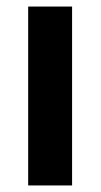

<svg xmlns="http://www.w3.org/2000/svg" viewBox="-20 -566 307 586"><path d="M200 0H66V-546H200Z"/></svg>

Font: Noto Sans Gurmukhi Condensed
Style: Bold
Weight: 700
Width: 3
Designer: Jelle Bosma - Monotype Design Team
Foundry: Monotype Imaging Inc.
Version: Version 2.004; ttfautohint (v1.8.4.7-5d5b)